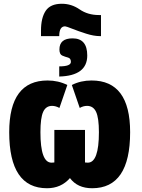

<svg xmlns="http://www.w3.org/2000/svg" viewBox="-20 -991 757 1021"><path d="M198 -829V-799H295Q295 -851 326 -851Q332 -851 364.5 -838Q397 -825 438 -812Q479 -799 510 -799H517V-911H506Q447 -911 403.5 -941Q360 -971 309 -971Q248 -971 223 -933.5Q198 -896 198 -829ZM296 -728Q296 -702 311 -695.5Q326 -689 341.5 -685Q357 -681 357 -662Q357 -638 295 -638V-584Q444 -588 444 -696Q444 -787 366 -787Q296 -787 296 -728ZM352 -44Q392 10 470 10Q672 10 672 -288Q672 -563 467 -563Q409 -563 362 -539L404 -417Q423 -428 443 -428Q476 -428 491 -396Q506 -364 506 -288Q506 -126 447 -126Q443 -126 432 -127V-300H269V-127Q259 -126 254 -126Q195 -126 195 -288Q195 -364 209.5 -396Q224 -428 257 -428Q276 -428 296 -417L338 -539Q290 -563 233 -563Q29 -563 29 -288Q29 10 230 10Q305 10 352 -44Z"/></svg>

Font: Noto Sans Display Condensed Black
Style: Regular
Weight: 900
Width: 3
Designer: Monotype Design team
Foundry: Monotype Imaging Inc.
Version: 1.000